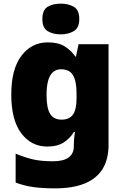

<svg xmlns="http://www.w3.org/2000/svg" viewBox="-20 -796 683 1056"><path d="M243 -563Q301 -563 336.5 -540.5Q372 -518 394 -485H398L412 -553H577V1Q577 79 545 132Q513 185 447.5 212.5Q382 240 282 240Q215 240 164 233Q113 226 66 208V49Q116 70 161 80.5Q206 91 271 91Q329 91 357.5 70Q386 49 386 9V-1Q386 -14 387.5 -32Q389 -50 392 -70H386Q367 -37 332 -13.5Q297 10 240 10Q152 10 97 -63Q42 -136 42 -276Q42 -416 98 -489.5Q154 -563 243 -563ZM315 -415Q289 -415 271 -399Q253 -383 244.5 -351.5Q236 -320 236 -273Q236 -201 256 -169.5Q276 -138 318 -138Q341 -138 357 -145.5Q373 -153 382.5 -167.5Q392 -182 396.5 -204Q401 -226 401 -256V-279Q401 -322 393.5 -352.5Q386 -383 367.5 -399Q349 -415 315 -415ZM314 -776Q355 -776 385.5 -759Q416 -742 416 -691Q416 -642 385.5 -624.5Q355 -607 314 -607Q272 -607 242.5 -624.5Q213 -642 213 -691Q213 -742 242.5 -759Q272 -776 314 -776Z"/></svg>

Font: Noto Sans Khmer Black
Style: Regular
Weight: 900
Version: Version 2.003